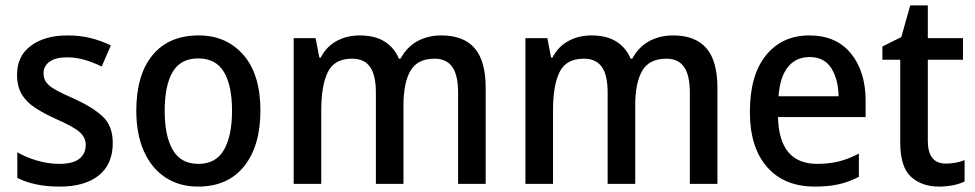

<svg xmlns="http://www.w3.org/2000/svg" viewBox="-20 -680 3607 710"><path d="M397 -151Q397 -73 345.5 -31.5Q294 10 201 10Q151 10 112.5 1.5Q74 -7 44 -22V-117Q74 -99 116 -86.5Q158 -74 199 -74Q249 -74 273 -92.5Q297 -111 297 -144Q297 -172 274 -192Q251 -212 185 -241Q141 -261 109 -282Q77 -303 60 -332Q43 -361 43 -404Q43 -473 94.5 -511Q146 -549 230 -549Q275 -549 314 -539.5Q353 -530 390 -512L356 -434Q326 -449 293.5 -458.5Q261 -468 228 -468Q186 -468 163.5 -452Q141 -436 141 -409Q141 -389 151.5 -375Q162 -361 187 -347Q212 -333 256 -314Q322 -284 359.5 -249.5Q397 -215 397 -151Z M943 -271Q943 -141 883 -65.5Q823 10 712 10Q643 10 591.5 -24Q540 -58 512 -121Q484 -184 484 -271Q484 -403 544 -476Q604 -549 715 -549Q817 -549 880 -477Q943 -405 943 -271ZM589 -270Q589 -177 619 -125.5Q649 -74 714 -74Q778 -74 808 -125.5Q838 -177 838 -271Q838 -364 808 -414Q778 -464 713 -464Q648 -464 618.5 -414Q589 -364 589 -270Z M1612 -549Q1694 -549 1735 -502Q1776 -455 1776 -354V0H1674V-337Q1674 -402 1652.5 -432.5Q1631 -463 1587 -463Q1524 -463 1498 -418.5Q1472 -374 1472 -290V0H1370V-338Q1370 -402 1348.5 -432.5Q1327 -463 1282 -463Q1216 -463 1192 -413Q1168 -363 1168 -273V0H1066V-539H1147L1161 -467H1166Q1187 -508 1225 -528.5Q1263 -549 1310 -549Q1366 -549 1402 -526.5Q1438 -504 1455 -463H1461Q1485 -507 1524 -528Q1563 -549 1612 -549Z M2469 -549Q2551 -549 2592 -502Q2633 -455 2633 -354V0H2531V-337Q2531 -402 2509.5 -432.5Q2488 -463 2444 -463Q2381 -463 2355 -418.5Q2329 -374 2329 -290V0H2227V-338Q2227 -402 2205.5 -432.5Q2184 -463 2139 -463Q2073 -463 2049 -413Q2025 -363 2025 -273V0H1923V-539H2004L2018 -467H2023Q2044 -508 2082 -528.5Q2120 -549 2167 -549Q2223 -549 2259 -526.5Q2295 -504 2312 -463H2318Q2342 -507 2381 -528Q2420 -549 2469 -549Z M2973 -549Q3072 -549 3126.5 -482.5Q3181 -416 3181 -307V-247H2857Q2861 -74 3002 -74Q3045 -74 3081.5 -83Q3118 -92 3156 -112V-26Q3119 -7 3081 1.5Q3043 10 2993 10Q2880 10 2816.5 -62.5Q2753 -135 2753 -266Q2753 -402 2812.5 -475.5Q2872 -549 2973 -549ZM2974 -469Q2923 -469 2893.5 -432Q2864 -395 2859 -324H3081Q3080 -387 3054 -428Q3028 -469 2974 -469Z M3478 -75Q3496 -75 3514.5 -78.5Q3533 -82 3547 -88V-9Q3529 0 3504.5 5Q3480 10 3452 10Q3389 10 3349 -26Q3309 -62 3309 -154V-459H3243V-508L3313 -543L3346 -660H3411V-539H3541V-459H3411V-159Q3411 -75 3478 -75Z"/></svg>

Font: Noto Sans Georgian SemiCondensed Medium
Style: Regular
Weight: 500
Width: 4
Designer: Monotype Design Team, Akaki Razmadze
Foundry: Google LLC
Version: Version 2.005; ttfautohint (v1.8.4.7-5d5b)